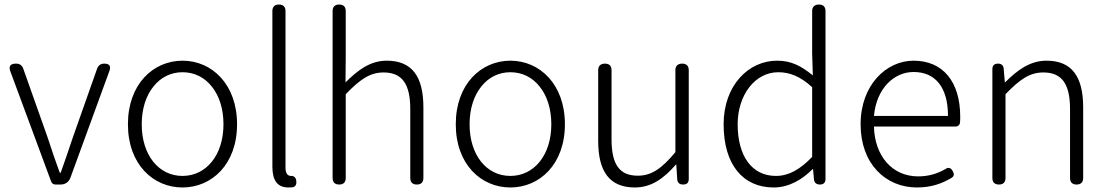

<svg xmlns="http://www.w3.org/2000/svg" viewBox="-20 -815 4895 848"><path d="M112 -267 206 -13C209 -5 216 0 225 0H245H248C268 0 284 -11 291 -30L463 -501C471 -523 464 -534 440 -534C425 -534 414 -526 409 -512L301 -206C284 -154 265 -100 248 -52H244C226 -100 208 -154 191 -206L83 -511C78 -526 67 -534 51 -534C26 -534 17 -523 26 -499Z M617 -473C573 -425 545 -355 545 -266C545 -89 657 13 786 13C915 13 1027 -89 1027 -266C1027 -355 999 -425 955 -473C911 -521 851 -547 786 -547C722 -547 661 -521 617 -473ZM657 -432C689 -473 734 -496 786 -496C839 -496 884 -473 916 -432C948 -392 967 -335 967 -266C967 -130 891 -38 786 -38C681 -38 606 -130 606 -266C606 -335 625 -392 657 -432Z M1183 -437V-79C1183 -17 1206 13 1254 13C1262 13 1269 12 1274 12C1288 8 1291 -5 1288 -20C1286 -31 1277 -39 1266 -38C1266 -38 1265 -38 1265 -38C1251 -38 1241 -49 1241 -73V-434V-766C1241 -785 1231 -795 1212 -795C1193 -795 1183 -785 1183 -766Z M1507 -199V-399C1569 -463 1613 -495 1674 -495C1757 -495 1792 -443 1792 -333V-29C1792 -10 1802 0 1821 0C1840 0 1850 -10 1850 -29V-341C1850 -478 1799 -547 1688 -547C1615 -547 1560 -505 1506 -451L1507 -568V-766C1507 -785 1497 -795 1478 -795C1459 -795 1449 -785 1449 -766V-397V-29C1449 -10 1459 0 1478 0C1497 0 1507 -10 1507 -29Z M2065 -473C2021 -425 1993 -355 1993 -266C1993 -89 2105 13 2234 13C2363 13 2475 -89 2475 -266C2475 -355 2447 -425 2403 -473C2359 -521 2299 -547 2234 -547C2170 -547 2109 -521 2065 -473ZM2105 -432C2137 -473 2182 -496 2234 -496C2287 -496 2332 -473 2364 -432C2396 -392 2415 -335 2415 -266C2415 -130 2339 -38 2234 -38C2129 -38 2054 -130 2054 -266C2054 -335 2073 -392 2105 -432Z M2963 -338V-143C2903 -71 2858 -39 2797 -39C2715 -39 2681 -90 2681 -200V-505C2681 -524 2671 -534 2652 -534C2633 -534 2622 -524 2622 -505V-193C2622 -55 2674 13 2784 13C2858 13 2913 -28 2965 -88H2967L2971 -24C2972 -8 2981 0 2997 0C3014 0 3022 -8 3022 -25V-267V-505C3022 -524 3012 -534 2993 -534C2974 -534 2963 -524 2963 -505Z M3626 -596V-766C3626 -785 3616 -795 3597 -795C3578 -795 3567 -785 3567 -766V-579L3570 -482C3519 -523 3476 -547 3412 -547C3286 -547 3176 -438 3176 -266C3176 -86 3263 13 3397 13C3467 13 3525 -24 3569 -68H3571L3575 -23C3576 -8 3586 0 3601 0C3617 0 3626 -8 3626 -24V-397ZM3567 -199V-122C3514 -67 3464 -38 3407 -38C3299 -38 3238 -128 3238 -266C3238 -397 3316 -496 3417 -496C3468 -496 3514 -478 3567 -430V-276Z M4123 -256H4200C4211 -256 4219 -263 4220 -274C4221 -282 4221 -291 4221 -299C4221 -455 4144 -547 4015 -547C3895 -547 3781 -440 3781 -266C3781 -91 3892 13 4030 13C4096 13 4143 -6 4182 -29C4195 -37 4195 -46 4188 -59C4180 -74 4169 -78 4155 -68C4120 -48 4082 -36 4035 -36C3920 -36 3843 -127 3840 -256H4029ZM4085 -303H4003H3840C3851 -425 3929 -497 4015 -497C4109 -497 4167 -432 4167 -303Z M4421 -199V-399C4483 -463 4527 -495 4588 -495C4671 -495 4706 -443 4706 -333V-29C4706 -10 4716 0 4735 0C4754 0 4764 -10 4764 -29V-341C4764 -478 4713 -547 4602 -547C4529 -547 4473 -505 4420 -452H4418L4413 -511C4412 -526 4403 -534 4388 -534C4372 -534 4363 -526 4363 -510V-267V-29C4363 -10 4373 0 4392 0C4411 0 4421 -10 4421 -29Z"/></svg>

Font: GenSenRounded2 TW L
Style: Regular
Weight: 300
Version: Version 2.100;PS 2.1;hotconv 16.6.51;makeotf.lib2.5.65220 DE